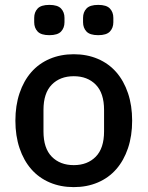

<svg xmlns="http://www.w3.org/2000/svg" viewBox="-20 -754 604 786"><path d="M282 12Q228 12 183.5 -7Q139 -26 108 -61.5Q77 -97 60 -147.5Q43 -198 43 -260Q43 -322 60 -372.5Q77 -423 108 -458.5Q139 -494 183.5 -513Q228 -532 282 -532Q336 -532 380.5 -513Q425 -494 456 -458.5Q487 -423 504 -372.5Q521 -322 521 -260Q521 -198 504 -147.5Q487 -97 456 -61.5Q425 -26 380.5 -7Q336 12 282 12ZM282 -78Q338 -78 372 -112.5Q406 -147 406 -216V-304Q406 -373 372 -407.5Q338 -442 282 -442Q226 -442 192 -407.5Q158 -373 158 -304V-216Q158 -147 192 -112.5Q226 -78 282 -78ZM182 -610Q148 -610 134 -625Q120 -640 120 -663V-681Q120 -704 134 -719Q148 -734 182 -734Q216 -734 230 -719Q244 -704 244 -681V-663Q244 -640 230 -625Q216 -610 182 -610ZM382 -610Q348 -610 334 -625Q320 -640 320 -663V-681Q320 -704 334 -719Q348 -734 382 -734Q416 -734 430 -719Q444 -704 444 -681V-663Q444 -640 430 -625Q416 -610 382 -610Z"/></svg>

Font: IBM Plex Sans Thai Medium
Style: Regular
Weight: 500
Designer: Mike Abbink, Paul van der Laan, Pieter van Rosmalen, Ben Mitchell, Mark Frömberg
Foundry: Bold Monday
Version: Version 1.1